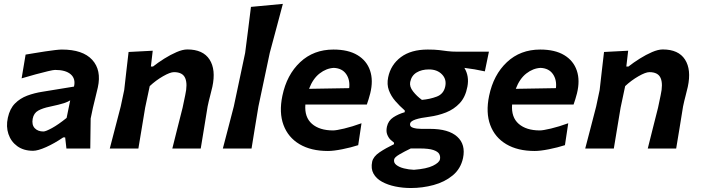

<svg xmlns="http://www.w3.org/2000/svg" viewBox="-20 -766 3612 990"><path d="M150.5 11.5Q102 11.5 69.2 -12.2Q36.5 -36 23.5 -74.8Q10.5 -113.5 20.5 -159Q30.5 -205.5 57 -232.2Q83.5 -259 120.2 -272.8Q157 -286.5 199 -293L361.5 -319.5Q371 -359.5 345 -382.5Q319 -405.5 264 -405.5Q255.5 -405.5 227.8 -399Q200 -392.5 163.2 -382.5Q126.5 -372.5 91.5 -362L112 -484.5Q130.5 -487.5 157.2 -492Q184 -496.5 212.2 -500.8Q240.5 -505 263.8 -507.8Q287 -510.5 299 -510.5Q407 -510.5 455.5 -457.5Q504 -404.5 484.5 -315.5Q479.5 -291.5 472.5 -265.5Q465.5 -239.5 459 -210L447.5 -155Q447 -118.5 446.5 -80.8Q446 -43 445.5 0H322.5L316 -57.5H306Q260.5 -26.5 217.8 -7.5Q175 11.5 150.5 11.5ZM204 -88Q215.5 -88 247.8 -105.5Q280 -123 323.5 -158L342 -248.5Q330.5 -241 309.5 -234Q288.5 -227 235 -215.5Q200.5 -208.5 177.2 -195.8Q154 -183 148.5 -153.5Q143 -122.5 159 -105.2Q175 -88 204 -88Z M546 0Q560 -54 573.2 -104.5Q586.5 -155 602.5 -217L620.5 -302Q626 -350 631.5 -399Q637 -448 643 -498L767.5 -504.5L758 -423H769Q795 -443.5 827.2 -463.8Q859.5 -484 890.8 -497.5Q922 -511 946 -511Q1027 -511 1060.5 -459Q1094 -407 1075 -318.5Q1070.5 -297.5 1063.5 -271.8Q1056.5 -246 1050.5 -217Q1040.5 -155 1032.2 -104.5Q1024 -54 1015 0H868.5Q882 -54 894.5 -103.8Q907 -153.5 921.5 -210.5L935 -275Q948 -332.5 935 -363.2Q922 -394 877 -394Q857.5 -394 820.5 -372.8Q783.5 -351.5 752 -322L728.5 -211Q719 -154 710.8 -104Q702.5 -54 693.5 0Z M1129 0Q1143 -54 1156.2 -104.2Q1169.5 -154.5 1185.5 -217L1244 -493Q1252 -555 1259.5 -613.8Q1267 -672.5 1274 -730.5L1438.5 -746Q1422.5 -686.5 1406 -624Q1389.5 -561.5 1371 -493.5L1312.5 -217Q1302.5 -155.5 1294 -105Q1285.5 -54.5 1277 0Z M1671 12.5Q1583.5 12.5 1524.5 -22.5Q1465.5 -57.5 1441.8 -121.5Q1418 -185.5 1436 -272Q1458.5 -380.5 1527.8 -445.5Q1597 -510.5 1699.5 -510.5Q1775.5 -510.5 1823.2 -481.8Q1871 -453 1888.2 -402Q1905.5 -351 1889 -284.5Q1881 -253.5 1871.5 -227H1554.5Q1549.5 -161.5 1588.5 -127.5Q1627.5 -93.5 1697.5 -93.5Q1714 -93.5 1755 -103.2Q1796 -113 1844 -130.5L1827 -17.5Q1790 -5.5 1745 3.5Q1700 12.5 1671 12.5ZM1701.5 -416Q1662.5 -414 1628 -387.2Q1593.5 -360.5 1573.5 -308L1780.5 -311.5Q1785.5 -354.5 1764.8 -384.2Q1744 -414 1701.5 -416Z M2098.5 203.5Q2057 203.5 2018.2 195.5Q1979.5 187.5 1949.8 171.2Q1920 155 1905.8 129.2Q1891.5 103.5 1899 67.5Q1905 41 1937.2 19.2Q1969.5 -2.5 2011.5 -22.5V-30.5Q2005 -35 1994.2 -45Q1983.5 -55 1976.8 -71.8Q1970 -88.5 1975 -112.5Q1982 -144 2008 -161Q2034 -178 2067 -187.5V-196.5Q2040.5 -219.5 2018.2 -245.2Q1996 -271 1985 -301Q1974 -331 1981.5 -367.5Q1995 -432.5 2047.2 -471.5Q2099.5 -510.5 2185.5 -510.5Q2221 -510.5 2244 -507.8Q2267 -505 2288 -502.2Q2309 -499.5 2338.5 -499.5H2501L2480 -398Q2453 -404 2426.8 -408.5Q2400.5 -413 2374.5 -416Q2400.5 -373 2390 -319Q2380 -265.5 2350.5 -234Q2321 -202.5 2279.8 -186.2Q2238.5 -170 2193.5 -164Q2148 -158.5 2122.2 -149.8Q2096.5 -141 2094.5 -128.5Q2091.5 -113 2109.8 -107.2Q2128 -101.5 2153 -101.5H2197.5Q2293 -101.5 2337.5 -61.2Q2382 -21 2367.5 49Q2355.5 104.5 2314.2 138.5Q2273 172.5 2215.8 188Q2158.5 203.5 2098.5 203.5ZM2155.5 -251Q2196.5 -254.5 2231.8 -267.8Q2267 -281 2275.5 -319Q2284 -356.5 2259.2 -382.2Q2234.5 -408 2191.5 -408Q2154 -408 2127.8 -392Q2101.5 -376 2095 -343Q2090.5 -319.5 2109.8 -294.8Q2129 -270 2155.5 -251ZM2114.5 109.5Q2180 104.5 2212.5 88.5Q2245 72.5 2248.5 55.5Q2251.5 41 2244.8 28.2Q2238 15.5 2214.5 7.5Q2191 -0.5 2144.5 -0.5H2098Q2064.5 15.5 2039.5 30.2Q2014.5 45 2012.5 55.5Q2008.5 72.5 2023.2 84.2Q2038 96 2062.8 102.2Q2087.5 108.5 2114.5 109.5Z M2737 12.5Q2649.5 12.5 2590.5 -22.5Q2531.5 -57.5 2507.8 -121.5Q2484 -185.5 2502 -272Q2524.5 -380.5 2593.8 -445.5Q2663 -510.5 2765.5 -510.5Q2841.5 -510.5 2889.2 -481.8Q2937 -453 2954.2 -402Q2971.5 -351 2955 -284.5Q2947 -253.5 2937.5 -227H2620.5Q2615.5 -161.5 2654.5 -127.5Q2693.5 -93.5 2763.5 -93.5Q2780 -93.5 2821 -103.2Q2862 -113 2910 -130.5L2893 -17.5Q2856 -5.5 2811 3.5Q2766 12.5 2737 12.5ZM2767.5 -416Q2728.5 -414 2694 -387.2Q2659.5 -360.5 2639.5 -308L2846.5 -311.5Q2851.5 -354.5 2830.8 -384.2Q2810 -414 2767.5 -416Z M2997.5 0Q3011.5 -54 3024.8 -104.5Q3038 -155 3054 -217L3072 -302Q3077.5 -350 3083 -399Q3088.5 -448 3094.5 -498L3219 -504.5L3209.5 -423H3220.5Q3246.5 -443.5 3278.8 -463.8Q3311 -484 3342.2 -497.5Q3373.5 -511 3397.5 -511Q3478.5 -511 3512 -459Q3545.5 -407 3526.5 -318.5Q3522 -297.5 3515 -271.8Q3508 -246 3502 -217Q3492 -155 3483.8 -104.5Q3475.5 -54 3466.5 0H3320Q3333.5 -54 3346 -103.8Q3358.5 -153.5 3373 -210.5L3386.5 -275Q3399.5 -332.5 3386.5 -363.2Q3373.5 -394 3328.5 -394Q3309 -394 3272 -372.8Q3235 -351.5 3203.5 -322L3180 -211Q3170.5 -154 3162.2 -104Q3154 -54 3145 0Z"/></svg>

Font: Commissioner Loud SemiBold
Style: Italic
Weight: 600
Italic angle: -12°
Designer: Kostas Bartsokas
Foundry: Kostas Bartsokas
Version: Version 1.000; ttfautohint (v1.8.3)